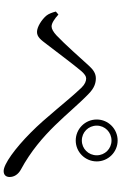

<svg xmlns="http://www.w3.org/2000/svg" viewBox="171 -896 657 1040"><g transform="rotate(90 500.0 -376.5)"><path d="M741.7 -457.7C804 -457.7 854.8 -508.5 854.8 -571.6C854.8 -633.8 804 -684.7 741.7 -684.7C678.7 -684.7 627.8 -633.8 627.8 -571.6C627.8 -508.5 678.7 -457.7 741.7 -457.7ZM906.9 -67.3C928.8 -67.3 939.2 -80.3 939.2 -99.9C939.2 -123.2 926 -145.7 899.5 -160.3C699 -268.4 597.2 -423.7 489.2 -527.2C458.1 -558.2 430.8 -566.7 404.6 -566.7C379.5 -566.7 359 -553.7 338.3 -531C300.1 -489.1 218 -396.4 172.1 -353.4C153.8 -336.5 137.2 -326.9 123.6 -326.9C106.3 -326.9 82.9 -342.4 59.3 -363.8L43 -349.9C48.3 -330.4 54.9 -310.9 65.9 -297.9C87 -273.5 126.2 -247.9 153.5 -247.9C181 -247.9 196.5 -269.1 221.2 -301.9C258.7 -350.6 330.3 -446.3 365.6 -488C381.4 -505.6 393.4 -514.2 405.4 -514.2C419.8 -514.2 436.5 -508 455.5 -488.8C534.5 -405.4 613.8 -297.8 699.4 -213.4C784.2 -129.1 869.5 -67.3 906.9 -67.3ZM741.7 -490.8C696.6 -490.8 661 -526.4 661 -571.6C661 -615.9 696.6 -651.5 741.7 -651.5C786.1 -651.5 821.7 -615.9 821.7 -571.6C821.7 -526.4 786.1 -490.8 741.7 -490.8Z"/></g></svg>

Font: Source Han Serif TW VF
Style: Regular
Weight: 250
Designer: Ryoko NISHIZUKA 西塚涼子 (kana & ideographs); Frank Grießhammer (Latin, Greek & Cyrillic); Wenlong ZHANG 张文龙 (bopomofo); San
Foundry: Adobe
Version: Version 2.002;hotconv 1.1.0;makeotfexe 2.6.0